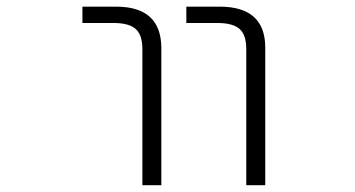

<svg xmlns="http://www.w3.org/2000/svg" viewBox="-20 -542 1040 563"><path d="M221.7 -474.6V-522.5H320.3Q452.1 -522.5 453.1 -402.3V1H397.5V-398.4Q397.5 -439.5 377.9 -457Q358.4 -474.6 312.5 -474.6ZM526.4 -474.6V-522.5H624Q757.8 -522.5 757.8 -402.3V1H702.1V-398.4Q702.1 -439.5 682.6 -457Q663.1 -474.6 617.2 -474.6Z"/></svg>

Font: GenEi Gothic M Light
Style: Regular
Weight: 300
Designer: o_tamon (Modified); [Source Han Sans]
Ryoko NISHIZUKA  (kana & ideographs); Paul D. Hunt (Latin, Greek & Cyrillic); Wenl
Version: Version 1.1a;Original Version 1.004